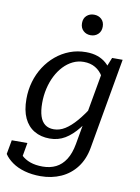

<svg xmlns="http://www.w3.org/2000/svg" viewBox="-116 -808 814 1113"><g transform="rotate(10 290.5 -252.0)"><path d="M372 17 453 -440 463 -439 492 -511H554L460 24Q448 92 412 139.5Q376 187 321.5 211.5Q267 236 201 236Q150 236 107.5 224Q65 212 34.5 190.5Q4 169 -13 143L2 60H94L73 179Q62 178 54.5 169.5Q47 161 43 147Q39 133 38.5 117Q38 101 41 86Q56 115 78 136Q100 157 131 168Q162 179 204 179Q248 179 282 162Q316 145 339 109Q362 73 372 17ZM517 -377 472 -321Q468 -364 450 -395Q432 -426 403 -443Q374 -460 335 -460Q301 -460 271 -445.5Q241 -431 216.5 -405Q192 -379 174.5 -344.5Q157 -310 147.5 -269Q138 -228 138 -184Q138 -138 148 -107Q158 -76 178.5 -60.5Q199 -45 230 -45Q264 -45 296 -65Q328 -85 361.5 -124Q395 -163 431 -221L456 -192Q419 -128 382.5 -82Q346 -36 306 -12Q266 12 216 12Q164 12 125 -11Q86 -34 65 -79Q44 -124 44 -191Q44 -244 58 -292.5Q72 -341 98.5 -382Q125 -423 161.5 -453.5Q198 -484 242.5 -501Q287 -518 338 -518Q377 -518 406.5 -507.5Q436 -497 457.5 -478Q479 -459 493.5 -433Q508 -407 517 -377ZM346 -619Q372 -619 389.5 -635.5Q407 -652 407 -680Q407 -708 389.5 -724Q372 -740 346 -740Q320 -740 302.5 -724Q285 -708 285 -680Q285 -652 302.5 -635.5Q320 -619 346 -619Z"/></g></svg>

Font: Roboto Serif 20pt
Style: Italic
Weight: 400
Italic angle: -10°
Designer: Greg Gazdowicz
Foundry: Commercial Type
Version: Version 1.008